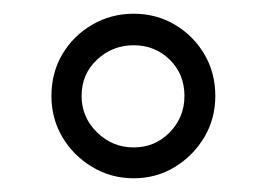

<svg xmlns="http://www.w3.org/2000/svg" viewBox="-20 -820 390 280"><path d="M175 -560Q142 -560 114.5 -576.5Q87 -593 71 -620Q55 -647 55 -680Q55 -714 71 -741Q87 -768 114.5 -784Q142 -800 175 -800Q208 -800 235 -784Q262 -768 278 -741Q294 -714 294 -680Q294 -647 278 -620Q262 -593 235 -576.5Q208 -560 175 -560ZM175 -605Q206 -605 227.5 -627Q249 -649 249 -680Q249 -712 227.5 -733Q206 -754 175 -754Q144 -754 121.5 -733Q99 -712 99 -680Q99 -649 121.5 -627Q144 -605 175 -605Z"/></svg>

Font: Kurewa Gothic CJK TC Regular
Style: Regular
Weight: 400
Designer: Max Yao
Foundry: Max-Everyday
Version: Version 1.071; ttfautohint (v1.8.3)